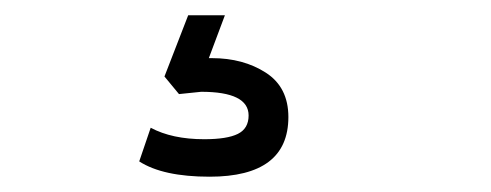

<svg xmlns="http://www.w3.org/2000/svg" viewBox="-20 -20 642 251"><path d="M162 191 177 147Q205 162 247 162Q277 162 291 155Q305 148 305 131Q305 100 243 100L214 103L195 80L226 0H274L253 56H257Q298 56 327.5 75Q357 94 357 133Q357 211 254 211Q193 211 162 191Z"/></svg>

Font: Cooper Hewitt
Style: Book
Weight: 705
Designer: Village Type and Design LLC
Foundry: Cooper Hewitt Smithsonian Design Museum
Version: 1.000; ttfautohint (v1.8.1)